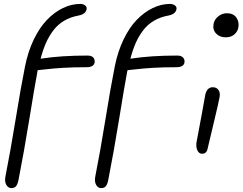

<svg xmlns="http://www.w3.org/2000/svg" viewBox="-20 -780 1248 988"><path d="M39.1 188Q22.5 188 12.7 171.6Q2.9 155.3 7.8 128.9Q33.7 -1.5 60.3 -165.3Q86.9 -329.1 108.9 -439Q124 -514.6 153.6 -576.2Q183.1 -637.7 221.4 -677.5Q259.8 -717.3 303.7 -738.5Q347.7 -759.8 393.1 -759.8Q406.7 -759.8 417.2 -752.7Q427.7 -745.6 425.8 -732.9Q420.9 -707 384.8 -700.2Q342.3 -692.4 309.8 -673.1Q277.3 -653.8 254.6 -623.8Q231.9 -593.8 216.6 -559.1Q201.2 -524.4 189 -478H189.9Q293 -494.1 430.2 -494.1Q451.2 -494.1 460.2 -483.6Q469.2 -473.1 466.8 -458Q462.4 -434.1 424.8 -434.1Q355.5 -434.1 303.7 -430.9Q252 -427.7 218.8 -423.6Q185.5 -419.4 173.8 -418.9Q173.3 -416 171.9 -408.2Q170.4 -400.4 169.9 -396Q159.2 -340.8 131.3 -169.2Q103.5 2.4 75.2 146Q70.3 169.9 61.8 179Q53.2 188 39.1 188ZM501 188Q484.4 188 474.9 171.6Q465.3 155.3 470.2 128.9Q496.1 -1.5 522.5 -165.3Q548.8 -329.1 570.8 -439Q585.9 -514.6 615.5 -576.2Q645 -637.7 683.3 -677.5Q721.7 -717.3 765.6 -738.5Q809.6 -759.8 855 -759.8Q868.7 -759.8 879.4 -752.7Q890.1 -745.6 888.2 -732.9Q883.3 -707 847.2 -700.2Q804.7 -692.4 772 -673.1Q739.3 -653.8 716.6 -623.8Q693.8 -593.8 678.5 -559.1Q663.1 -524.4 650.9 -478H651.9Q754.9 -494.1 892.1 -494.1Q913.1 -494.1 922.4 -483.4Q931.6 -472.7 929.2 -458Q924.8 -434.1 887.2 -434.1Q817.9 -434.1 766.1 -430.9Q714.4 -427.7 681.2 -423.6Q647.9 -419.4 636.2 -418.9Q635.7 -416 634 -408.2Q632.3 -400.4 631.8 -396Q621.1 -340.8 593.3 -169.2Q565.4 2.4 537.1 146Q532.2 169.9 523.7 179Q515.1 188 501 188ZM1142.1 -587.9Q1109.9 -587.9 1091.6 -607.9Q1073.2 -627.9 1079.1 -657.2Q1083.5 -680.2 1103.3 -696Q1123 -711.9 1147.9 -711.9Q1180.7 -711.9 1196.5 -689.2Q1212.4 -666.5 1206.1 -636.2Q1202.6 -617.7 1185.8 -602.8Q1168.9 -587.9 1142.1 -587.9ZM1020 11.2Q1002.9 11.2 994.9 -8.3Q986.8 -27.8 992.2 -53.2Q1006.8 -127 1019 -196Q1031.2 -265.1 1036.1 -291Q1044.4 -331.1 1075.2 -331.1Q1093.8 -331.1 1104 -317.4Q1114.3 -303.7 1109.9 -279.8Q1105 -252.4 1078.9 -143.6Q1052.7 -34.7 1048.8 -17.1Q1043.9 11.2 1020 11.2Z"/></svg>

Font: Shantell Sans Irregular
Style: Italic
Weight: 300
Italic angle: -11.31°
Designer: Stephen Nixon, Anya Danilova, Shantell Martin
Foundry: Arrow Type
Version: Version 1.006;[9816181b4]